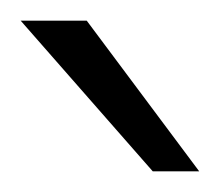

<svg xmlns="http://www.w3.org/2000/svg" viewBox="-20 -752 213 186"><path d="M173 -586 64 -732H0L128 -586Z"/></svg>

Font: Aspekta 200
Style: Regular
Weight: 200
Designer: Ivo Dolenc
Version: Version 2.000